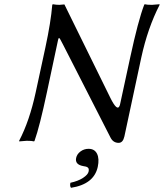

<svg xmlns="http://www.w3.org/2000/svg" viewBox="-20 -668 777 911"><path d="M400.4 38.1Q428.7 38.1 440.4 61.5Q452.1 85 443.8 124Q425.8 206.1 316.9 223.1Q310.5 215.3 314 199.2Q350.6 191.4 374 176Q397.5 160.6 400.4 146Q403.3 132.3 396.7 127Q390.1 121.6 375 120.1Q334.5 112.8 341.3 81.1Q345.2 63 362.1 50.5Q378.9 38.1 400.4 38.1ZM195.8 -444.8Q221.2 -563 228 -645L230.5 -647.9Q247.1 -645 261.2 -645L285.6 -647L503.9 -203.1Q535.6 -139.2 546.9 -164.6Q549.3 -169.4 550.8 -178.2L597.7 -395Q635.7 -571.3 664.1 -645L666.5 -647.9Q676.8 -645 701.2 -645L736.8 -647.9L737.3 -645Q680.7 -534.7 650.4 -395L570.3 -21Q563.5 9.8 543 9.8Q517.6 9.8 504.9 -14.2L279.8 -455.1Q277.8 -459 274.4 -465.3Q265.6 -482.9 262.7 -486.1Q259.8 -489.3 257.8 -485.6Q255.9 -481.9 252.4 -463.9Q249.5 -448.7 247.1 -439L202.6 -230Q168 -67.4 144 0L141.6 2.9Q131.3 0 106.9 0L71.3 2.9L70.8 0Q120.1 -94.2 149.4 -230Z"/></svg>

Font: Linux Biolinum O
Style: Italic
Weight: 400
Italic angle: -12°
Designer: Philipp H. Poll
Foundry: Philipp H. Poll
Version: Version 1.1.3